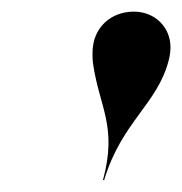

<svg xmlns="http://www.w3.org/2000/svg" viewBox="-20 -780 313 330"><path d="M270 -676.5C272 -683.5 273 -692 273 -699C273 -733 246.5 -760 210 -760C171 -760 139 -733 139 -689C139 -683 139 -677 140 -670C151 -595 182 -563 157 -470.5H159C189 -570.5 251 -601.5 270 -676.5Z"/></svg>

Font: Bodoni* 96pt Medium
Style: Italic
Weight: 500
Italic angle: -13°
Version: Version 2.3